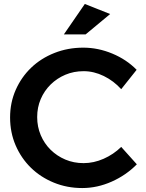

<svg xmlns="http://www.w3.org/2000/svg" viewBox="-20 -945 736 971"><path d="M537 -874 413 -771H303L409 -925ZM593 -494Q555 -536 505 -560.5Q455 -585 403 -585Q353 -585 310.5 -567Q268 -549 236 -517.5Q204 -486 186 -444Q168 -402 168 -353Q168 -304 186 -261.5Q204 -219 236 -187.5Q268 -156 310.5 -138Q353 -120 403 -120Q454 -120 504 -142Q554 -164 593 -202L672 -114Q618 -59 545 -26.5Q472 6 396 6Q319 6 252 -21.5Q185 -49 136 -97Q87 -145 59 -210Q31 -275 31 -351Q31 -426 59.5 -490.5Q88 -555 137.5 -602.5Q187 -650 255 -677Q323 -704 401 -704Q476 -704 548 -674Q620 -644 671 -592Z"/></svg>

Font: QuotatisMedium
Style: Regular
Weight: 500
Designer: Julieta Ulanovsky
Foundry: Quotatis-Medium
Version: Version 4.000;PS 004.000;hotconv 1.0.88;makeotf.lib2.5.64775